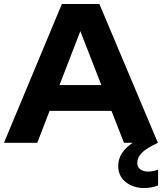

<svg xmlns="http://www.w3.org/2000/svg" viewBox="-43 -720 817 968"><path d="M269 -700H458L753 0Q695 27 672 50.5Q649 74 649 102Q649 122 664 133.5Q679 145 704 145Q728 145 754 135V215Q721 228 684 228Q629 228 591 198Q553 168 553 116Q553 49 626 0H582L519 -161H207L145 0H-23ZM468 -291 362 -563 257 -291Z"/></svg>

Font: Chess Sans
Style: Bold
Weight: 700
Designer: Wolf Bōese
Foundry: Wolf Bōese
Version: Version 7.223